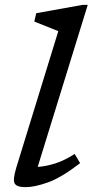

<svg xmlns="http://www.w3.org/2000/svg" viewBox="-20 -762 382 792"><path d="M220.5 -633.5 121.5 -673 129.5 -707.5 321 -742H342L135.5 -73.5Q168 -75.5 206.8 -87.5Q245.5 -99.5 288 -127L310.5 -89Q232.5 -29 177.5 -9.5Q122.5 10 85.5 10Q49 10 40.5 -5.2Q32 -20.5 47.5 -71.5Z"/></svg>

Font: Newsreader Caption
Style: Italic
Weight: 400
Italic angle: -17°
Designer: Hugues Gentile
Foundry: Production Type
Version: Version 1.001